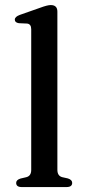

<svg xmlns="http://www.w3.org/2000/svg" viewBox="-20 -758 346 778"><path d="M212.5 -711V-70Q212.5 -45 232.5 -40L255 -35Q272.5 -29.5 272.5 -17Q272.5 0 249.5 0H68Q45.5 0 45.5 -17Q45.5 -29 63 -34.5L86.5 -40Q106.5 -45 106.5 -69.5V-639.5Q106.5 -660.5 90 -662.5L56.5 -664Q40 -666.5 40 -678.5Q40 -690 60 -697.5L142.5 -726.5Q172 -737.5 185.5 -737.5Q212.5 -737.5 212.5 -711Z"/></svg>

Font: Fraunces 9pt
Style: Regular
Weight: 400
Version: Version 1.000;[b76b70a41]